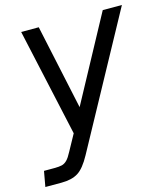

<svg xmlns="http://www.w3.org/2000/svg" viewBox="-128 -641 818 939"><g transform="rotate(-15 281.0 -171.5)"><path d="M-15 210 -1 132H51Q76 132 90 128.5Q104 125 116 113Q128 101 142 74L187 -8L67 -553H156L248 -124L480 -553H577L215 111Q183 170 151 190Q119 210 67 210Z"/></g></svg>

Font: Open Sauce One
Style: Italic
Weight: 400
Italic angle: -10°
Designer: Alfredo Marco Pradil
Foundry: Creative Sauce Fz LLC
Version: Version 1.477